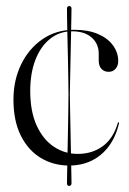

<svg xmlns="http://www.w3.org/2000/svg" viewBox="-20 -539 427 635"><path d="M211 -227.5Q211 -211.5 211.8 -178.8Q212.5 -146 213.2 -106.2Q214 -66.5 214.8 -28.8Q215.5 9 216 35.5Q216.5 62 216.5 67.5Q216.5 71.5 214.2 73.8Q212 76 208.5 76Q206 76 203.8 74Q201.5 72 201.5 67Q201.5 61.5 202 35.2Q202.5 9 203.2 -28.5Q204 -66 204.8 -106Q205.5 -146 206 -178.8Q206.5 -211.5 206.5 -227.5Q206.5 -240.5 206 -271.5Q205.5 -302.5 204.8 -341Q204 -379.5 203 -416.8Q202 -454 201.8 -480Q201.5 -506 201.5 -510.5Q201.5 -515 203.8 -517Q206 -519 209 -519Q212 -519 214.2 -517Q216.5 -515 216.5 -510.5Q216.5 -506 216 -480Q215.5 -454 214.8 -416.8Q214 -379.5 213.2 -341Q212.5 -302.5 211.8 -271.5Q211 -240.5 211 -227.5ZM371 -337Q371 -321.5 362.2 -311.5Q353.5 -301.5 339.5 -301.5Q324.5 -301.5 315.5 -311.2Q306.5 -321 306.5 -339V-361.5Q306.5 -394.5 283 -415Q259.5 -435.5 218.5 -435.5Q176.5 -435.5 145.2 -410.2Q114 -385 97 -340.8Q80 -296.5 80 -238.5Q80 -171 101 -124.5Q122 -78 157.8 -54Q193.5 -30 237.5 -30Q284.5 -30 319.5 -55.2Q354.5 -80.5 369.5 -132Q370 -133 370.8 -133.8Q371.5 -134.5 372 -134.5Q373.5 -134.5 373.8 -133.5Q374 -132.5 373.5 -131Q363 -86 339.5 -54.8Q316 -23.5 282.8 -7.5Q249.5 8.5 208.5 8.5Q157 8.5 115.2 -16.5Q73.5 -41.5 49 -90.2Q24.5 -139 24.5 -209.5Q24.5 -273.5 49.8 -325.8Q75 -378 120.2 -409.2Q165.5 -440.5 225.5 -440.5Q271 -440.5 303.5 -426.8Q336 -413 353.5 -389.2Q371 -365.5 371 -337Z"/></svg>

Font: Fraunces 120pt Light
Style: Regular
Weight: 300
Version: Version 1.000;[b76b70a41]